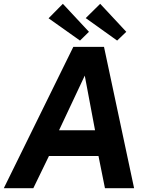

<svg xmlns="http://www.w3.org/2000/svg" viewBox="-41 -988 769 1008"><path d="M134 0 216 -169H476L510 0H663L505 -742H344L-21 0ZM214 -892 379 -775 426 -821 289 -968ZM409 -893 574 -775 622 -821 485 -968ZM404 -591 458 -304H269Z"/></svg>

Font: Cheyenne Sans
Style: Bold Italic
Weight: 700
Italic angle: -8.13011°
Designer: The Public Sans project authors (U.S. Web Design System), Libre Franklin designed by Pablo Impallari and Rodrigo Fuenzal
Foundry: The Cheyenne Sans Project Authors
Version: Version 2.007